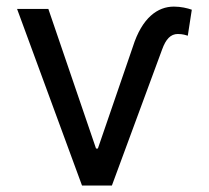

<svg xmlns="http://www.w3.org/2000/svg" viewBox="-20 -573 645 593"><path d="M32.7 -545.5 233.3 0H325.6L480.8 -420.5C492.2 -452.1 507.1 -468 529.1 -468C545.1 -468 555.4 -464.1 560 -462.7L572.4 -543C558.6 -547.9 538.7 -552.6 517 -552.6C467 -552.6 418.7 -518.5 390.3 -428.6L282.3 -114.3H276.6L129.3 -545.5Z"/></svg>

Font: Margiela Sans Text
Style: Regular
Weight: 400
Designer: Stefan Endress, Andreas Faust
Version: Version 1.100;FEAKit 1.0